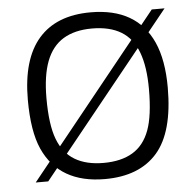

<svg xmlns="http://www.w3.org/2000/svg" viewBox="-50 -727 790 789"><g transform="rotate(-5 344.5 -333.0)"><path d="M66.7 0 603.7 -666.8H656.5L118.3 0ZM351.8 10.8Q258.3 10.8 194.4 -26.2Q130.5 -63.2 97.2 -137.2Q64 -211.3 64 -341.3Q64 -508.3 137.3 -592.7Q210.7 -677 351.8 -677Q447 -677 511 -640Q575 -603 608.2 -529Q641.3 -455 641.3 -341.5Q641.3 -157.8 567.7 -73.5Q494 10.8 351.8 10.8ZM351.8 -55.8Q424.8 -55.8 472 -84.2Q519.2 -112.5 541.4 -172.3Q563.7 -232.2 563.7 -341.7Q563.7 -434.5 541.4 -493.8Q519.2 -553.2 472 -581.8Q424.8 -610.3 351.8 -610.3Q280.5 -610.3 233.3 -581.6Q186.2 -552.8 163.5 -493.5Q140.8 -434.2 140.8 -341.2Q140.8 -231.7 163.5 -172Q186.2 -112.3 233.3 -84.1Q280.5 -55.8 351.8 -55.8Z"/></g></svg>

Font: Vivano Light
Style: Regular
Weight: 300
Designer: Joe Prince, Josias Burgherr
Version: Version 2.064;September 19, 2022;FontCreator 14.0.0.2877 64-